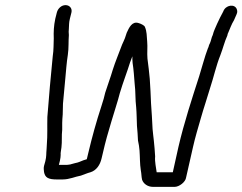

<svg xmlns="http://www.w3.org/2000/svg" viewBox="-20 -706 947 750"><path d="M202 -657 196 -633C190 -605 189 -580 190 -556C189 -535 190 -511 186 -486C178 -408 171 -325 165 -249C164 -212 166 -178 163 -142L162 -124C160 -105 162 -96 157 -76L152 -58C150 -50 151 -42 152 -34C156 -12 169 -5 202 -5H224C252 -5 273 -16 296 -20C305 -23 324 -31 333 -33C356 -40 371 -61 377 -88L382 -109C391 -149 403 -192 415 -231C423 -259 441 -313 448 -342C461 -386 477 -426 488 -462L497 -486C497 -477 497 -469 498 -460C502 -435 504 -405 506 -379C510 -348 508 -318 512 -286C514 -264 514 -235 515 -214C517 -197 518 -175 519 -157C522 -142 524 -133 525 -118C527 -92 526 -66 530 -41C533 -26 532 -17 535 -4C540 11 556 24 578 24H662C680 24 705 5 707 -13L734 -132C741 -164 755 -212 765 -246C776 -285 789 -322 800 -360C815 -405 824 -449 841 -491C851 -517 857 -543 868 -567C869 -570 869 -574 871 -577C879 -595 884 -611 894 -627L901 -643C906 -654 909 -660 905 -670C897 -692 861 -687 852 -661C844 -646 835 -629 828 -613C822 -598 815 -586 811 -569C806 -560 805 -548 800 -537C799 -535 797 -532 796 -528C795 -524 794 -520 792 -517C779 -483 770 -446 758 -408C730 -321 699 -227 677 -132L655 -33H592C590 -51 584 -73 586 -95C585 -115 583 -137 581 -156C580 -168 577 -187 576 -202C575 -235 572 -268 570 -302C569 -337 567 -364 565 -398L561 -437C559 -450 558 -463 556 -477C554 -500 557 -522 555 -543C553 -565 554 -583 546 -601C544 -607 529 -614 521 -616C496 -624 484 -598 475 -578L468 -557C465 -549 461 -541 457 -532C445 -499 431 -467 420 -432C412 -404 400 -373 391 -344C388 -330 383 -312 376 -291C356 -230 340 -172 325 -109L319 -84L306 -80C293 -75 286 -71 274 -69L259 -65C256 -64 253 -63 250 -63C246 -62 241 -62 237 -62H210L214 -78C216 -87 217 -95 217 -101C216 -110 219 -118 220 -130C223 -154 220 -175 223 -199V-226C223 -235 224 -246 225 -259L226 -301C229 -330 232 -367 235 -398C238 -428 240 -461 245 -492C249 -519 247 -545 249 -569C248 -578 248 -586 249 -594C250 -608 249 -617 253 -633L259 -657C263 -673 252 -686 236 -686C220 -686 206 -673 202 -657Z"/></svg>

Font: Electronic
Style: It
Weight: 400
Version: Version 1.011